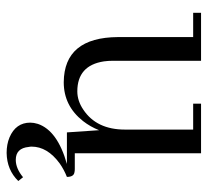

<svg xmlns="http://www.w3.org/2000/svg" viewBox="-44 -411 642 594"><g transform="rotate(90 277.0 -114.0)"><path d="M502.9 -24.4C506.8 -24.4 510.1 -24.1 512.7 -23.4C522.5 -22.1 527.3 -14.3 527.3 0C512.4 5.9 498.4 13.3 485.4 22.5C450.8 47.9 433.6 76.8 433.6 109.4C433.6 112 433.9 114.9 434.6 118.2C437.2 144.9 450.5 158.2 474.6 158.2C492.2 158.2 510.1 150.7 528.3 135.7L540 150.4C517.3 173.8 488.3 185.9 453.1 186.5C435.5 186.5 419.6 183.6 405.3 177.7C374.7 164.7 359.4 143.2 359.4 113.3C359.4 106.1 360.7 98.3 363.3 89.8C377 49.5 418.3 19.5 487.3 0H389.6L382.8 -99.6C375.7 -81.4 366.2 -64.8 354.5 -49.8C323.2 -10.1 283.2 9.8 234.4 9.8C141.9 9.1 95.4 -46.9 94.7 -158.2V-390.6H19.5V-415H168V-143.6C168 -133.1 168.6 -123.4 169.9 -114.3C178.4 -59.6 209.3 -32.2 262.7 -32.2C282.2 -32.2 301.1 -38.4 319.3 -50.8C360.4 -78.1 380.9 -121.1 380.9 -179.7V-390.6H300.8V-415H454.1V-24.4Z"/></g></svg>

Font: Abhaya Libre
Style: Regular
Weight: 400
Designer: Pushpananda Ekanayake, Sol Matas, Pathum Egodawatta
Foundry: Mooniak
Version: Version 1.041; ; ttfautohint (v1.5)